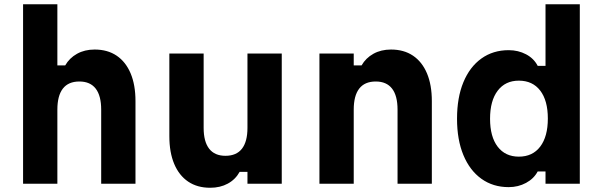

<svg xmlns="http://www.w3.org/2000/svg" viewBox="-20 -868 2840 907"><path d="M89 0V-848H251V-559H288Q308 -594 344 -614Q380 -634 427 -634Q488 -634 531 -605Q574 -576 597 -521.5Q620 -467 620 -390V0H458V-350Q458 -416 432 -449.5Q406 -483 355 -483Q303 -483 277 -449.5Q251 -416 251 -350V0Z M1311 -615V0H1149V-56H1112Q1092 -20 1056 -0.5Q1020 19 973 19Q912 19 869 -10Q826 -39 803 -93.5Q780 -148 780 -225V-615H942V-264Q942 -199 968 -165.5Q994 -132 1045 -132Q1097 -132 1123 -165.5Q1149 -199 1149 -264V-615Z M1489 0V-615H1651V-559H1688Q1708 -594 1744 -614Q1780 -634 1827 -634Q1888 -634 1931 -605Q1974 -576 1997 -521.5Q2020 -467 2020 -390V0H1858V-350Q1858 -416 1832 -449.5Q1806 -483 1755 -483Q1703 -483 1677 -449.5Q1651 -416 1651 -350V0Z M2383 16Q2309 16 2254 -23.5Q2199 -63 2169 -135.5Q2139 -208 2139 -307Q2139 -407 2169 -479.5Q2199 -552 2254 -591.5Q2309 -631 2383 -631Q2428 -631 2465 -611.5Q2502 -592 2520 -557H2557V-848H2719V0H2557V-58H2520Q2502 -24 2465 -4Q2428 16 2383 16ZM2431 -128Q2496 -128 2532 -175.5Q2568 -223 2568 -308Q2568 -393 2532 -440Q2496 -487 2431 -487Q2367 -487 2331 -439.5Q2295 -392 2295 -307Q2295 -222 2331 -175Q2367 -128 2431 -128Z"/></svg>

Font: Martian Mono
Style: Bold
Weight: 700
Designer: Roman Shamin
Foundry: Evil Martians
Version: Version 1.000